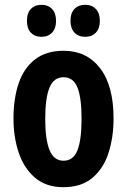

<svg xmlns="http://www.w3.org/2000/svg" viewBox="-20 -768 528 798"><path d="M452 -275Q452 -199 431.5 -134Q411 -69 365 -29.5Q319 10 243 10Q172 10 126 -29Q80 -68 58 -133Q36 -198 36 -275Q36 -358 57.5 -421.5Q79 -485 125.5 -521Q172 -557 245 -557Q340 -557 396 -484.5Q452 -412 452 -275ZM168 -273Q168 -188 186 -144Q204 -100 244 -100Q285 -100 302 -143.5Q319 -187 319 -275Q319 -361 302 -404Q285 -447 244 -447Q204 -447 186 -404.5Q168 -362 168 -273ZM92 -681Q92 -714 108.5 -731Q125 -748 152 -748Q180 -748 196.5 -730.5Q213 -713 213 -681Q213 -650 196.5 -632.5Q180 -615 152 -615Q125 -615 108.5 -632Q92 -649 92 -681ZM273 -681Q273 -714 289.5 -731Q306 -748 334 -748Q362 -748 378.5 -730.5Q395 -713 395 -681Q395 -650 378.5 -632.5Q362 -615 334 -615Q306 -615 289.5 -632.5Q273 -650 273 -681Z"/></svg>

Font: Noto Sans ExtraCondensed
Style: Bold
Weight: 700
Width: 2
Designer: Monotype Design Team
Foundry: Monotype Imaging Inc.
Version: Version 2.013; ttfautohint (v1.8.4.7-5d5b)